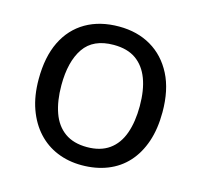

<svg xmlns="http://www.w3.org/2000/svg" viewBox="-86 -639 777 743"><g transform="rotate(15 302.5 -268.0)"><path d="M551 -269Q551 -202 533.5 -150.5Q516 -99 483.5 -63Q451 -27 404.5 -8.5Q358 10 301 10Q248 10 203 -8.5Q158 -27 125 -63Q92 -99 73.5 -150.5Q55 -202 55 -269Q55 -358 85 -419.5Q115 -481 171 -513.5Q227 -546 304 -546Q377 -546 432.5 -513.5Q488 -481 519.5 -419.5Q551 -358 551 -269ZM146 -269Q146 -206 162.5 -159.5Q179 -113 214 -88Q249 -63 303 -63Q357 -63 392 -88Q427 -113 443.5 -159.5Q460 -206 460 -269Q460 -333 443 -378Q426 -423 391.5 -447.5Q357 -472 302 -472Q220 -472 183 -418Q146 -364 146 -269Z"/></g></svg>

Font: utelugu15
Style: Book
Weight: 400
Designer: Jelle Bosma - Monotype Design Team
Foundry: Monotype Imaging Inc.
Version: Version 2.003